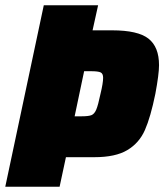

<svg xmlns="http://www.w3.org/2000/svg" viewBox="-28 -708 623 728"><path d="M138 -688H344L323 -593H397Q495 -593 535 -561.5Q575 -530 575 -461Q575 -427 561 -352Q543 -264 521.5 -215Q500 -166 455 -139Q410 -112 330 -112H222L198 0H-8ZM353 -352Q363 -393 363 -413Q363 -429 353.5 -433.5Q344 -438 317 -438H291L255 -267H281Q308 -267 319 -271.5Q330 -276 337 -292.5Q344 -309 353 -352Z"/></svg>

Font: Saira Semi Condensed Black
Style: Italic
Weight: 900
Width: 4
Italic angle: -12°
Designer: Hector Gatti with collaboration of the Omnibus-Type team
Foundry: Omnibus-Type
Version: Version 1.001; ttfautohint (v1.8)